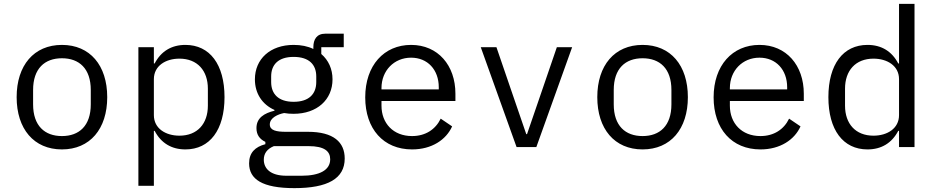

<svg xmlns="http://www.w3.org/2000/svg" viewBox="-20 -760 4840 992"><path d="M300 12C445 12 534 -94 534 -258C534 -422 445 -528 300 -528C155 -528 66 -422 66 -258C66 -94 155 12 300 12ZM300 -57C211 -57 151 -110 151 -221V-295C151 -406 211 -459 300 -459C389 -459 449 -406 449 -295V-221C449 -110 389 -57 300 -57Z M695 200H775V-84H779C812 -21 866 12 938 12C1064 12 1140 -89 1140 -258C1140 -427 1064 -528 938 -528C866 -528 812 -495 779 -432H775V-516H695ZM907 -59C836 -59 775 -96 775 -165V-351C775 -420 836 -457 907 -457C1000 -457 1054 -395 1054 -302V-214C1054 -121 1000 -59 907 -59Z M1761 59C1761 -25 1704 -79 1571 -79H1457C1408 -79 1374 -86 1374 -117C1374 -152 1417 -170 1448 -176C1464 -173 1480 -172 1497 -172C1618 -172 1698 -245 1698 -350C1698 -404 1677 -449 1640 -481V-516H1756V-586H1661C1616 -586 1599 -556 1599 -516V-507C1570 -521 1536 -528 1497 -528C1376 -528 1297 -455 1297 -350C1297 -277 1335 -220 1398 -192V-188C1345 -175 1305 -151 1305 -98C1305 -63 1322 -41 1351 -27V-15C1298 -1 1267 29 1267 84C1267 166 1335 212 1501 212C1673 212 1761 163 1761 59ZM1686 63C1686 119 1631 148 1538 148H1460C1376 148 1343 110 1343 65C1343 32 1361 9 1395 -5H1574C1657 -5 1686 22 1686 63ZM1497 -234C1418 -234 1381 -275 1381 -336V-365C1381 -426 1418 -466 1497 -466C1577 -466 1614 -426 1614 -365V-336C1614 -275 1577 -234 1497 -234Z M2109 12C2211 12 2285 -38 2316 -107L2257 -147C2230 -91 2178 -57 2109 -57C2012 -57 1951 -123 1951 -214V-238H2333V-276C2333 -422 2243 -528 2104 -528C1964 -528 1867 -422 1867 -257C1867 -94 1961 12 2109 12ZM2104 -462C2189 -462 2247 -400 2247 -309V-298H1951V-305C1951 -395 2016 -462 2104 -462Z M2751 0 2936 -516H2857L2783 -300L2703 -67H2699L2619 -300L2545 -516H2464L2649 0Z M3300 12C3445 12 3534 -94 3534 -258C3534 -422 3445 -528 3300 -528C3155 -528 3066 -422 3066 -258C3066 -94 3155 12 3300 12ZM3300 -57C3211 -57 3151 -110 3151 -221V-295C3151 -406 3211 -459 3300 -459C3389 -459 3449 -406 3449 -295V-221C3449 -110 3389 -57 3300 -57Z M3909 12C4011 12 4085 -38 4116 -107L4057 -147C4030 -91 3978 -57 3909 -57C3812 -57 3751 -123 3751 -214V-238H4133V-276C4133 -422 4043 -528 3904 -528C3764 -528 3667 -422 3667 -257C3667 -94 3761 12 3909 12ZM3904 -462C3989 -462 4047 -400 4047 -309V-298H3751V-305C3751 -395 3816 -462 3904 -462Z M4625 0H4705V-740H4625V-432H4621C4588 -495 4534 -528 4462 -528C4336 -528 4260 -427 4260 -258C4260 -89 4336 12 4462 12C4534 12 4588 -21 4621 -84H4625ZM4493 -59C4400 -59 4346 -121 4346 -214V-302C4346 -395 4400 -457 4493 -457C4564 -457 4625 -420 4625 -351V-165C4625 -96 4564 -59 4493 -59Z"/></svg>

Font: IBM Plex Mono
Style: Regular
Weight: 400
Monospace: yes
Designer: Mike Abbink, Paul van der Laan, Pieter van Rosmalen
Foundry: Bold Monday
Version: Version 2.004